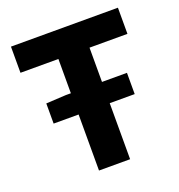

<svg xmlns="http://www.w3.org/2000/svg" viewBox="-120 -753 797 854"><g transform="rotate(-20 278.0 -326.0)"><path d="M86.2 -265.2V-360.6L180.4 -365.8H469.9V-265.2ZM204.4 0V-528H24.9V-651.8H531.2V-528H351.7V0Z"/></g></svg>

Font: Source Sans 3 Variable
Style: Regular
Weight: 200
Designer: Paul D. Hunt
Foundry: Adobe Systems Incorporated
Version: Version 3.026